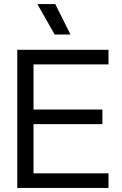

<svg xmlns="http://www.w3.org/2000/svg" viewBox="-20 -925 602 945"><path d="M65 -680H514V-608H145V-386H484V-314H145V-72H514V0H65ZM252 -905 327 -755H249L164 -905Z"/></svg>

Font: CyStack Display
Style: Regular
Weight: 400
Designer: Weizhong Zhang
Foundry: 本地遙控
Version: Version 1.000;Glyphs 3.1.2 (3151)